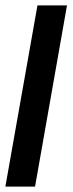

<svg xmlns="http://www.w3.org/2000/svg" viewBox="-22 -695 270 715"><path d="M-2 0 117.5 -675H227.5L108.5 0Z"/></svg>

Font: Anybody Medium
Style: Italic
Weight: 500
Italic angle: -10°
Designer: Tyler Finck
Foundry: Etcetera Type Company
Version: Version 1.010; ttfautohint (v1.8.3) -l 8 -r 50 -G 200 -x 14 